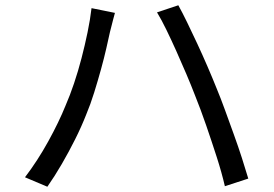

<svg xmlns="http://www.w3.org/2000/svg" viewBox="-20 -719 1040 730"><path d="M229 -317Q246 -356 261.5 -402Q277 -448 290 -498Q303 -548 313 -596.5Q323 -645 328 -688L417 -670Q414 -659 410.5 -646Q407 -633 404 -620.5Q401 -608 398 -597Q393 -574 384.5 -536.5Q376 -499 364 -455.5Q352 -412 338 -367Q324 -322 308 -284Q290 -238 266 -190Q242 -142 215 -95.5Q188 -49 160 -9L75 -45Q123 -108 163.5 -181.5Q204 -255 229 -317ZM722 -355Q707 -394 688.5 -437.5Q670 -481 650.5 -524.5Q631 -568 612.5 -606Q594 -644 577 -672L658 -699Q673 -672 691.5 -634Q710 -596 730 -553Q750 -510 769 -466Q788 -422 804 -382Q819 -346 835.5 -300.5Q852 -255 869 -208Q886 -161 900 -117.5Q914 -74 924 -40L835 -11Q823 -63 804 -122Q785 -181 764 -242Q743 -303 722 -355Z"/></svg>

Font: Noto Sans TC
Style: Regular
Weight: 400
Designer: Ryoko NISHIZUKA  (kana, bopomofo & ideographs); Paul D. Hunt (Latin, Greek & Cyrillic); Sandoll Communications , Soo-you
Foundry: Adobe
Version: Version 2.004-H2;hotconv 1.0.118;makeotfexe 2.5.65603